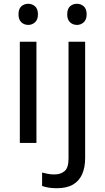

<svg xmlns="http://www.w3.org/2000/svg" viewBox="-20 -757 556 1017"><path d="M173 -536V0H85V-536ZM130 -737Q150 -737 165.5 -723.5Q181 -710 181 -681Q181 -653 165.5 -639Q150 -625 130 -625Q108 -625 93 -639Q78 -653 78 -681Q78 -710 93 -723.5Q108 -737 130 -737ZM280 240Q255 240 236 236.5Q217 233 203 228V157Q218 161 234 164Q250 167 269 167Q301 167 322 149.5Q343 132 343 83V-536H431V80Q431 130 415 166Q399 202 366 221Q333 240 280 240ZM336 -681Q336 -710 351 -723.5Q366 -737 388 -737Q408 -737 423.5 -723.5Q439 -710 439 -681Q439 -653 423.5 -639Q408 -625 388 -625Q366 -625 351 -639Q336 -653 336 -681Z"/></svg>

Font: Noto Sans Bassa Vah
Style: Regular
Weight: 400
Designer: Monotype Design Team
Foundry: Monotype Imaging Inc.
Version: Version 2.002